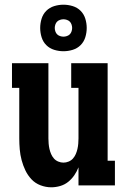

<svg xmlns="http://www.w3.org/2000/svg" viewBox="-20 -789 540 817"><path d="M198 8Q175 8 152.5 -0.5Q130 -9 114 -26Q98 -43 88 -64Q78 -85 72 -107.5Q66 -130 64 -153.5Q62 -177 62 -200V-415H31V-520H186V-200Q186 -189 187 -177.5Q188 -166 190.5 -155Q193 -144 197.5 -133.5Q202 -123 209.5 -114.5Q217 -106 228 -101.5Q239 -97 250 -97Q261 -97 272 -101.5Q283 -106 290.5 -114.5Q298 -123 302.5 -133.5Q307 -144 309.5 -155Q312 -166 313 -177.5Q314 -189 314 -200V-415H283V-520H438V-105H469V0H314V-77Q307 -59 296 -43Q285 -27 270 -15Q255 -3 236 2.5Q217 8 198 8ZM250 -571Q230 -571 210.5 -577Q191 -583 177 -597Q163 -611 157 -630.5Q151 -650 151 -670Q151 -690 157 -709.5Q163 -729 177 -743Q191 -757 210.5 -763Q230 -769 250 -769Q270 -769 289.5 -763Q309 -757 323 -743Q337 -729 343 -709.5Q349 -690 349 -670Q349 -650 343 -630.5Q337 -611 323 -597Q309 -583 289.5 -577Q270 -571 250 -571ZM250 -633Q257 -633 264.5 -635.5Q272 -638 277 -643Q282 -648 284.5 -655.5Q287 -663 287 -670Q287 -677 284.5 -684.5Q282 -692 277 -697Q272 -702 264.5 -704.5Q257 -707 250 -707Q243 -707 235.5 -704.5Q228 -702 223 -697Q218 -692 215.5 -684.5Q213 -677 213 -670Q213 -663 215.5 -655.5Q218 -648 223 -643Q228 -638 235.5 -635.5Q243 -633 250 -633Z"/></svg>

Font: Iosevka Curly Slab Extrabold
Style: Regular
Weight: 800
Monospace: yes
Designer: Belleve Invis
Foundry: Belleve Invis
Version: Version 22.1.2; ttfautohint (v1.8.4)